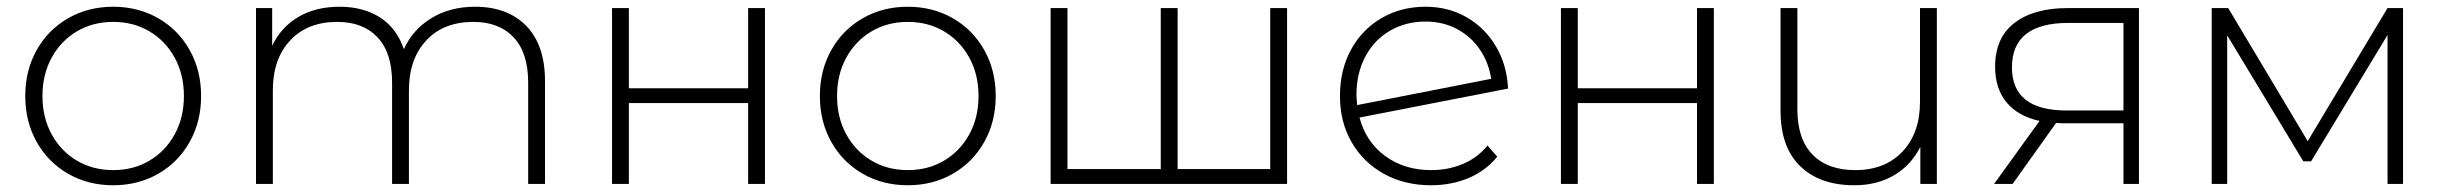

<svg xmlns="http://www.w3.org/2000/svg" viewBox="-20 -546 7262 570"><path d="M182.5 -30C222.2 -7.3 266.7 4 316 4C365.3 4 409.8 -7.3 449.5 -30C489.2 -52.7 520.3 -84.2 543 -124.5C565.7 -164.8 577 -210.3 577 -261C577 -311.7 565.7 -357.2 543 -397.5C520.3 -437.8 489.2 -469.3 449.5 -492C409.8 -514.7 365.3 -526 316 -526C266.7 -526 222.2 -514.7 182.5 -492C142.8 -469.3 111.7 -437.8 89 -397.5C66.3 -357.2 55 -311.7 55 -261C55 -210.3 66.3 -164.8 89 -124.5C111.7 -84.2 142.8 -52.7 182.5 -30ZM423.5 -69C391.8 -50.3 356 -41 316 -41C276 -41 240.2 -50.3 208.5 -69C176.8 -87.7 151.8 -113.7 133.5 -147C115.2 -180.3 106 -218.3 106 -261C106 -303.7 115.2 -341.7 133.5 -375C151.8 -408.3 176.8 -434.3 208.5 -453C240.2 -471.7 276 -481 316 -481C356 -481 391.8 -471.7 423.5 -453C455.2 -434.3 480.2 -408.3 498.5 -375C516.8 -341.7 526 -303.7 526 -261C526 -218.3 516.8 -180.3 498.5 -147C480.2 -113.7 455.2 -87.7 423.5 -69Z M1542.5 -469C1505.5 -507 1454.7 -526 1390 -526C1340.7 -526 1297.5 -514.7 1260.5 -492C1223.5 -469.3 1196.3 -438.7 1179 -400C1165 -441.3 1141.5 -472.7 1108.5 -494C1075.5 -515.3 1035.3 -526 988 -526C940.7 -526 899.8 -515.8 865.5 -495.5C831.2 -475.2 805.3 -446.7 788 -410V-522H740V0H790V-278C790 -340 807.2 -389.3 841.5 -426C875.8 -462.7 922.3 -481 981 -481C1032.3 -481 1072.3 -465.7 1101 -435C1129.7 -404.3 1144 -359.7 1144 -301V0H1194V-278C1194 -340 1211.2 -389.3 1245.5 -426C1279.8 -462.7 1326.3 -481 1385 -481C1436.3 -481 1476.3 -465.7 1505 -435C1533.7 -404.3 1548 -359.7 1548 -301V0H1598V-305C1598 -376.3 1579.5 -431 1542.5 -469Z M1797 -522V0H1847V-240H2201V0H2251V-522H2201V-284H1847V-522Z M2541.5 -30C2581.2 -7.3 2625.7 4 2675 4C2724.3 4 2768.8 -7.3 2808.5 -30C2848.2 -52.7 2879.3 -84.2 2902 -124.5C2924.7 -164.8 2936 -210.3 2936 -261C2936 -311.7 2924.7 -357.2 2902 -397.5C2879.3 -437.8 2848.2 -469.3 2808.5 -492C2768.8 -514.7 2724.3 -526 2675 -526C2625.7 -526 2581.2 -514.7 2541.5 -492C2501.8 -469.3 2470.7 -437.8 2448 -397.5C2425.3 -357.2 2414 -311.7 2414 -261C2414 -210.3 2425.3 -164.8 2448 -124.5C2470.7 -84.2 2501.8 -52.7 2541.5 -30ZM2782.5 -69C2750.8 -50.3 2715 -41 2675 -41C2635 -41 2599.2 -50.3 2567.5 -69C2535.8 -87.7 2510.8 -113.7 2492.5 -147C2474.2 -180.3 2465 -218.3 2465 -261C2465 -303.7 2474.2 -341.7 2492.5 -375C2510.8 -408.3 2535.8 -434.3 2567.5 -453C2599.2 -471.7 2635 -481 2675 -481C2715 -481 2750.8 -471.7 2782.5 -453C2814.2 -434.3 2839.2 -408.3 2857.5 -375C2875.8 -341.7 2885 -303.7 2885 -261C2885 -218.3 2875.8 -180.3 2857.5 -147C2839.2 -113.7 2814.2 -87.7 2782.5 -69Z M3801 -522H3751V-44H3476V-522H3426V-44H3149V-522H3099V0H3801Z M4323.5 -59.5C4294.5 -47.2 4263 -41 4229 -41C4175.7 -41 4130 -55 4092 -83C4054 -111 4028.7 -149 4016 -197L4457 -283C4455 -329 4443.2 -370.5 4421.5 -407.5C4399.8 -444.5 4370.8 -473.5 4334.5 -494.5C4298.2 -515.5 4257.3 -526 4212 -526C4163.3 -526 4119.7 -514.7 4081 -492C4042.3 -469.3 4012.2 -438 3990.5 -398C3968.8 -358 3958 -312.3 3958 -261C3958 -209.7 3969.5 -164 3992.5 -124C4015.5 -84 4047.5 -52.7 4088.5 -30C4129.5 -7.3 4176 4 4228 4C4268.7 4 4306 -3.2 4340 -17.5C4374 -31.8 4402.3 -53 4425 -81L4396 -114C4376.7 -90 4352.5 -71.8 4323.5 -59.5ZM4106 -454.5C4137.3 -472.8 4172.7 -482 4212 -482C4246.7 -482 4278 -474.5 4306 -459.5C4334 -444.5 4356.7 -424 4374 -398C4391.3 -372 4402.3 -343.3 4407 -312L4009 -234C4007.7 -247.3 4007 -257.7 4007 -265C4007 -307 4015.7 -344.5 4033 -377.5C4050.3 -410.5 4074.7 -436.2 4106 -454.5Z M4614 -522V0H4664V-240H5018V0H5068V-522H5018V-284H4664V-522Z M5730 -522H5680V-244C5680 -182 5662.7 -132.7 5628 -96C5593.3 -59.3 5546.7 -41 5488 -41C5433.3 -41 5391 -56.3 5361 -87C5331 -117.7 5316 -162.3 5316 -221V-522H5266V-217C5266 -145 5285.5 -90.2 5324.5 -52.5C5363.5 -14.8 5417 4 5485 4C5530.3 4 5569.8 -6 5603.5 -26C5637.2 -46 5663 -74 5681 -110V0H5730Z M6330 -522H6118C6051.3 -522 5998.8 -507.3 5960.5 -478C5922.2 -448.7 5903 -405.3 5903 -348C5903 -304.7 5914.3 -269.3 5937 -242C5959.7 -214.7 5992.3 -196.3 6035 -187L5900 0H5955L6084 -181C6089.3 -180.3 6098 -180 6110 -180H6284V0H6330ZM6115 -218C6007 -218 5953 -260.7 5953 -346C5953 -434 6009 -478 6121 -478H6284V-218Z M7114 -522H7068L6831 -127L6595 -522H6546V0H6592V-441L6818 -67H6841L7068 -442V0H7114Z"/></svg>

Font: Montserrat Custom ExtraLight
Style: Regular
Weight: 300
Designer: Julieta Ulanovsky
Foundry: Julieta Ulanovsky
Version: Version 7.200